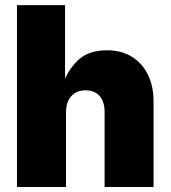

<svg xmlns="http://www.w3.org/2000/svg" viewBox="-20 -748 683 768"><path d="M244.1 -299.3V0H47.9V-727.5H240.2V-398.9H227.1Q246.6 -462.4 289.3 -504.6Q332 -546.9 407.7 -546.9Q465.8 -546.9 507.6 -521Q549.3 -495.1 571.8 -449Q594.2 -402.8 594.2 -342.8V0H398.4V-300.8Q398.4 -341.3 378.4 -364Q358.4 -386.7 321.8 -386.7Q297.9 -386.7 280.5 -376.2Q263.2 -365.7 253.7 -346.4Q244.1 -327.1 244.1 -299.3Z"/></svg>

Font: Inter 18pt Black
Style: Regular
Weight: 900
Designer: Rasmus Andersson
Foundry: rsms
Version: Version 4.001;git-66647c0bb